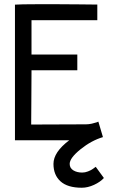

<svg xmlns="http://www.w3.org/2000/svg" viewBox="-20 -653 558 896"><path d="M49.8 -631.3Q77.1 -633.3 149.4 -633.3Q149.4 -633.3 197.3 -633.3H251Q292 -633.3 352.3 -632.6Q412.6 -631.8 426.3 -631.8H434.1V-558.6H127V-398.4H340.8V-325.2H127V-310.5Q127 -253.4 126.2 -168.2Q125.5 -83 125.5 -71.8L381.8 -72.8Q394 -72.8 408.2 -75.9Q422.4 -79.1 430.7 -82L439 -85.4L460.4 -13.2Q406.2 2.9 355.7 43.7Q305.2 84.5 305.2 111.8Q305.2 131.3 322 141.8Q338.9 152.3 363.8 152.3Q377 152.3 390.4 147Q403.8 141.6 409.2 137.9Q414.6 134.3 426.8 125.5L464.8 177.7Q447.8 196.3 418.7 209.7Q389.6 223.1 361.8 223.1Q295.4 223.1 262.5 193.4Q229.5 163.6 229.5 111.8Q229.5 57.1 303.2 1.5H49.8Z"/></svg>

Font: FantasqueSansM Nerd Font
Style: Regular
Weight: 400
Monospace: yes
Designer: Jany Belluz
Version: Version 1.8.0 ; ttfautohint (v1.8.2);Nerd Fonts 3.4.0